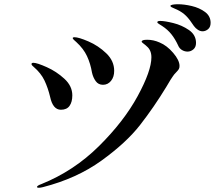

<svg xmlns="http://www.w3.org/2000/svg" viewBox="-20 -868 1040 908"><path d="M897 -745Q877 -776 860 -793Q843 -810 818 -822Q812 -825 804.5 -828Q797 -831 791.5 -834Q786 -837 786 -840Q786 -844 796.5 -846Q807 -848 821 -848Q851 -848 887 -839.5Q923 -831 949.5 -811.5Q976 -792 976 -760Q976 -740 964 -730Q952 -720 938 -720Q927 -720 916 -727Q905 -734 897 -745ZM822 -654Q808 -684 790.5 -706Q773 -728 747 -745Q740 -750 732 -754.5Q724 -759 724 -763Q724 -769 738 -769Q759 -769 799.5 -759Q840 -749 873.5 -726Q907 -703 907 -665Q907 -645 894.5 -634.5Q882 -624 867 -624Q853 -624 840.5 -631.5Q828 -639 822 -654ZM415 -525Q408 -567 391.5 -602.5Q375 -638 341 -669Q338 -672 331 -678Q324 -684 324 -688Q324 -692 332 -692Q352 -692 398.5 -672Q445 -652 482.5 -616Q520 -580 520 -533Q520 -504 505 -485.5Q490 -467 467 -467Q445 -467 432.5 -484.5Q420 -502 415 -525ZM155 16Q155 10 177 2Q330 -60 448 -177Q566 -294 631 -413.5Q696 -533 696 -597Q696 -631 674 -649Q668 -655 659 -661.5Q650 -668 650 -671Q650 -680 676 -680Q706 -680 735 -667Q769 -653 799 -618Q829 -583 829 -556Q829 -547 825.5 -541Q822 -535 814 -527Q802 -515 796 -505Q791 -499 767 -458Q708 -361 642.5 -277Q577 -193 460 -108.5Q343 -24 183 17Q171 20 163 20Q155 20 155 16ZM217 -410Q207 -452 190.5 -487Q174 -522 139 -552Q135 -555 132 -558.5Q129 -562 129 -565Q129 -571 138 -571Q155 -571 201 -550.5Q247 -530 284.5 -495.5Q322 -461 322 -417Q322 -386 309 -367.5Q296 -349 268 -349Q230 -349 217 -410Z"/></svg>

Font: Shippori Mincho B1 SemiBold
Style: Regular
Weight: 600
Designer: FONTDASU
Foundry: FONTDASU / Google Inc. / but / Adobe
Version: Version 3.110; ttfautohint (v1.8.3)